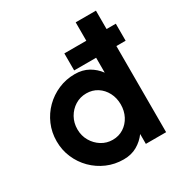

<svg xmlns="http://www.w3.org/2000/svg" viewBox="-176 -881 974 1026"><g transform="rotate(-30 310.5 -368.5)"><path d="M436 -750H561V0H436V-61Q412 -28 376.2 -7.5Q340.5 13 293 13Q238.5 13 191 -7.5Q143.5 -28 107.2 -64.2Q71 -100.5 50.5 -148Q30 -195.5 30 -250Q30 -304.5 50.5 -352.2Q71 -400 107.2 -436Q143.5 -472 191 -492.5Q238.5 -513 293 -513Q340.5 -513 376.2 -492.8Q412 -472.5 436 -439.5ZM294.5 -107Q332.5 -107 362.2 -126.2Q392 -145.5 408.8 -178Q425.5 -210.5 425.5 -250Q425.5 -290 408.5 -322.5Q391.5 -355 362 -374Q332.5 -393 294.5 -393Q256.5 -393 225.5 -373.8Q194.5 -354.5 176.2 -322Q158 -289.5 158 -250Q158 -210 176.8 -177.8Q195.5 -145.5 226.5 -126.2Q257.5 -107 294.5 -107ZM300.5 -531.5V-636.5H618V-531.5Z"/></g></svg>

Font: Urbanist
Style: Bold
Weight: 700
Designer: Corey Hu
Foundry: Corey Hu
Version: Version 1.330; ttfautohint (v1.8.4.7-5d5b)